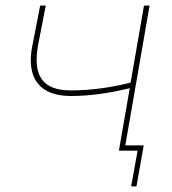

<svg xmlns="http://www.w3.org/2000/svg" viewBox="-20 -540 617 688"><path d="M234 -196C307 -196 380 -208 445 -224L406 0H473L450 128H469L495 -19H429L516 -520H496L448 -244C382 -227 306 -216 234 -216C134 -216 97 -267 116 -376L144 -520H124L96 -377C72 -258 124 -196 234 -196Z"/></svg>

Font: Fixel Display Thin
Style: Italic
Weight: 100
Italic angle: -10°
Designer: AlfaBravo + MacPaw
Foundry: Kyrylo Tkachov, Marchela Mozhyna, Serhii Makarenko, Maria Weinstein, Zakhar Kryvoshyya
Version: Version 1.210;Glyphs 3.2 (3217)